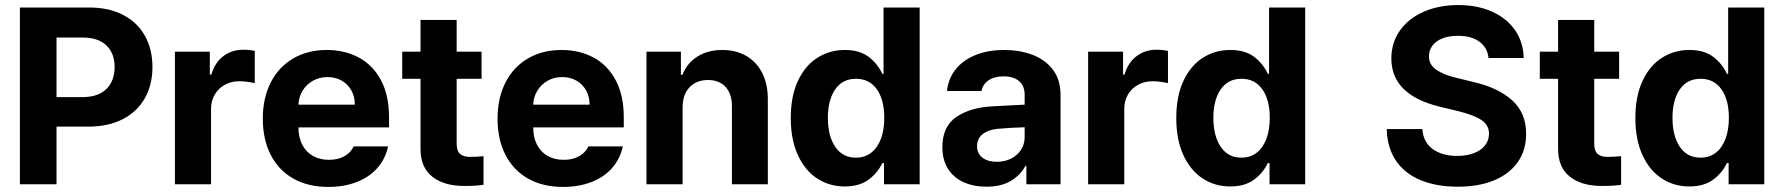

<svg xmlns="http://www.w3.org/2000/svg" viewBox="-20 -737 7137 768"><path d="M59.6 -707H336.9Q416 -707 473.1 -677Q530.3 -647 560.1 -593Q589.8 -539.1 589.8 -468.8Q589.8 -397.9 559.3 -344Q528.8 -290 470.9 -260.3Q413.1 -230.5 333 -230.5H206.1V0H59.6ZM309.6 -348.6Q373 -348.6 405.8 -381.1Q438.5 -413.6 438.5 -468.8Q438.5 -523.4 405.8 -555.2Q373 -586.9 309.6 -586.9H206.1V-348.6Z M679.7 -530.3H819.3V-438.5H825.2Q839.4 -486.8 873.5 -512.5Q907.7 -538.1 953.1 -538.1Q978 -538.1 999 -533.2V-404.3Q988.3 -407.2 970.2 -409.7Q952.1 -412.1 937.5 -412.1Q905.3 -412.1 879.4 -397.9Q853.5 -383.8 838.9 -358.6Q824.2 -333.5 824.2 -301.8V0H679.7Z M1031.2 -262.7Q1031.2 -344.2 1062.7 -406.5Q1094.2 -468.8 1152.3 -502.9Q1210.4 -537.1 1287.1 -537.1Q1358.4 -537.1 1414.8 -507.1Q1471.2 -477.1 1503.7 -416.5Q1536.1 -356 1536.1 -268.6V-227.5H1173.8Q1173.8 -188 1188.7 -158.7Q1203.6 -129.4 1231.2 -113.5Q1258.8 -97.7 1295.9 -97.7Q1331.5 -97.7 1357.4 -112.1Q1383.3 -126.5 1394.5 -151.4H1532.2Q1522 -102.5 1490.2 -65.9Q1458.5 -29.3 1408 -9.3Q1357.4 10.7 1293 10.7Q1212.4 10.7 1153.6 -22.5Q1094.7 -55.7 1063 -117.4Q1031.2 -179.2 1031.2 -262.7ZM1399.4 -318.4Q1399.4 -350.1 1385.5 -375.2Q1371.6 -400.4 1346.7 -414.6Q1321.8 -428.7 1290 -428.7Q1257.8 -428.7 1231.7 -414.1Q1205.6 -399.4 1190.2 -374Q1174.8 -348.6 1173.8 -318.4Z M1906.2 -421.9H1806.6V-163.1Q1806.6 -133.8 1819.3 -122.1Q1832 -110.4 1856.4 -109.4Q1887.7 -109.4 1914.1 -112.3V2Q1888.2 6.8 1836.9 6.8Q1755.4 6.8 1708.5 -30.8Q1661.6 -68.4 1662.1 -142.6V-421.9H1588.9V-530.3H1662.1V-657.2H1806.6V-530.3H1906.2Z M1970.2 -262.7Q1970.2 -344.2 2001.7 -406.5Q2033.2 -468.8 2091.3 -502.9Q2149.4 -537.1 2226.1 -537.1Q2297.4 -537.1 2353.8 -507.1Q2410.2 -477.1 2442.6 -416.5Q2475.1 -356 2475.1 -268.6V-227.5H2112.8Q2112.8 -188 2127.7 -158.7Q2142.6 -129.4 2170.2 -113.5Q2197.8 -97.7 2234.9 -97.7Q2270.5 -97.7 2296.4 -112.1Q2322.3 -126.5 2333.5 -151.4H2471.2Q2460.9 -102.5 2429.2 -65.9Q2397.5 -29.3 2346.9 -9.3Q2296.4 10.7 2231.9 10.7Q2151.4 10.7 2092.5 -22.5Q2033.7 -55.7 2002 -117.4Q1970.2 -179.2 1970.2 -262.7ZM2338.4 -318.4Q2338.4 -350.1 2324.5 -375.2Q2310.5 -400.4 2285.6 -414.6Q2260.7 -428.7 2229 -428.7Q2196.8 -428.7 2170.7 -414.1Q2144.5 -399.4 2129.2 -374Q2113.8 -348.6 2112.8 -318.4Z M2710.4 0H2565.9V-530.3H2703.6V-437.5H2709.5Q2728 -484.4 2769.5 -510.7Q2811 -537.1 2868.7 -537.1Q2923.8 -537.1 2965.3 -513.2Q3006.8 -489.3 3029.3 -444.1Q3051.8 -398.9 3051.3 -337.9V0H2907.7V-312.5Q2907.7 -361.3 2882.3 -389.2Q2856.9 -417 2812 -417Q2765.6 -417 2738 -387.7Q2710.4 -358.4 2710.4 -306.6Z M3143.1 -264.6Q3143.1 -352.5 3171.9 -413.8Q3200.7 -475.1 3249.8 -506.1Q3298.8 -537.1 3358.9 -537.1Q3418.9 -537.1 3455.1 -509.3Q3491.2 -481.4 3509.3 -441.4H3514.2V-707H3658.7V0H3516.1V-85H3509.3Q3490.7 -45.4 3454.1 -18.3Q3417.5 8.8 3358.9 8.8Q3297.4 8.8 3248.5 -23.2Q3199.7 -55.2 3171.4 -116.9Q3143.1 -178.7 3143.1 -264.6ZM3517.1 -265.6Q3517.1 -337.9 3487.3 -379.9Q3457.5 -421.9 3403.8 -421.9Q3350.1 -421.9 3320.8 -379.4Q3291.5 -336.9 3291.5 -265.6Q3291.5 -193.4 3320.8 -149.9Q3350.1 -106.4 3403.8 -106.4Q3439.5 -106.4 3464.8 -126.2Q3490.2 -146 3503.7 -181.9Q3517.1 -217.8 3517.1 -265.6Z M3946.8 -311.5Q4000.5 -314.9 4078.6 -318.4V-361.3Q4077.6 -394.5 4055.7 -413.1Q4033.7 -431.6 3993.7 -431.6Q3957.5 -431.6 3934.6 -416Q3911.6 -400.4 3905.8 -373H3768.1Q3772.5 -419.9 3800.5 -457Q3828.6 -494.1 3878.9 -515.6Q3929.2 -537.1 3997.6 -537.1Q4058.1 -537.1 4109.1 -518.1Q4160.2 -499 4191.2 -458.7Q4222.2 -418.5 4222.2 -357.4V0H4085.4V-73.2H4081.5Q4060.5 -34.7 4021.7 -12.5Q3982.9 9.8 3926.3 9.8Q3874.5 9.8 3834.7 -8.1Q3794.9 -25.9 3772.2 -61.5Q3749.5 -97.2 3749.5 -148.4Q3749.5 -230.5 3804.7 -268.6Q3859.9 -306.6 3946.8 -311.5ZM3967.3 -89.8Q3999.5 -89.8 4025.1 -103Q4050.8 -116.2 4064.9 -139.2Q4079.1 -162.1 4078.6 -189.5V-228Q4055.7 -227.5 4022 -225.6Q3988.3 -223.6 3970.2 -221.7Q3932.1 -217.8 3910.2 -200.2Q3888.2 -182.6 3888.2 -152.3Q3888.2 -122.6 3909.9 -106.2Q3931.6 -89.8 3967.3 -89.8Z M4332.5 -530.3H4472.2V-438.5H4478Q4492.2 -486.8 4526.4 -512.5Q4560.5 -538.1 4606 -538.1Q4630.9 -538.1 4651.9 -533.2V-404.3Q4641.1 -407.2 4623 -409.7Q4605 -412.1 4590.3 -412.1Q4558.1 -412.1 4532.2 -397.9Q4506.3 -383.8 4491.7 -358.6Q4477.1 -333.5 4477.1 -301.8V0H4332.5Z M4685.1 -264.6Q4685.1 -352.5 4713.9 -413.8Q4742.7 -475.1 4791.7 -506.1Q4840.8 -537.1 4900.9 -537.1Q4960.9 -537.1 4997.1 -509.3Q5033.2 -481.4 5051.3 -441.4H5056.2V-707H5200.7V0H5058.1V-85H5051.3Q5032.7 -45.4 4996.1 -18.3Q4959.5 8.8 4900.9 8.8Q4839.4 8.8 4790.5 -23.2Q4741.7 -55.2 4713.4 -116.9Q4685.1 -178.7 4685.1 -264.6ZM5059.1 -265.6Q5059.1 -337.9 5029.3 -379.9Q4999.5 -421.9 4945.8 -421.9Q4892.1 -421.9 4862.8 -379.4Q4833.5 -336.9 4833.5 -265.6Q4833.5 -193.4 4862.8 -149.9Q4892.1 -106.4 4945.8 -106.4Q4981.4 -106.4 5006.8 -126.2Q5032.2 -146 5045.7 -181.9Q5059.1 -217.8 5059.1 -265.6Z M5812 -593.8Q5775.4 -593.8 5749.3 -583.3Q5723.1 -572.8 5709.5 -554.2Q5695.8 -535.6 5695.8 -511.7Q5695.8 -477.5 5726.6 -457Q5757.3 -436.5 5809.1 -424.8L5872.6 -409.2Q5970.7 -387.2 6027.6 -336.7Q6084.5 -286.1 6084.5 -202.1Q6084.5 -137.2 6051.8 -89.6Q6019 -42 5957.5 -16.1Q5896 9.8 5811 9.8Q5725.1 9.8 5661.9 -16.6Q5598.6 -43 5563.7 -94.5Q5528.8 -146 5526.9 -220.7H5669.4Q5672.9 -168.5 5710.7 -140.9Q5748.5 -113.3 5809.1 -113.3Q5847.2 -113.3 5876 -124.5Q5904.8 -135.7 5920.4 -155.8Q5936 -175.8 5936 -202.1Q5936 -236.3 5906.5 -256.3Q5877 -276.4 5814.9 -292L5737.8 -310.5Q5545.4 -357.9 5545.4 -502.9Q5545.4 -566.4 5579.8 -615Q5614.3 -663.6 5675.3 -690.2Q5736.3 -716.8 5813 -716.8Q5890.1 -716.8 5949.2 -689.9Q6008.3 -663.1 6041 -615Q6073.7 -566.9 6074.7 -504.9H5934.1Q5929.7 -546.9 5897.5 -570.3Q5865.2 -593.8 5812 -593.8Z M6456.5 -421.9H6356.9V-163.1Q6356.9 -133.8 6369.6 -122.1Q6382.3 -110.4 6406.7 -109.4Q6438 -109.4 6464.4 -112.3V2Q6438.5 6.8 6387.2 6.8Q6305.7 6.8 6258.8 -30.8Q6211.9 -68.4 6212.4 -142.6V-421.9H6139.2V-530.3H6212.4V-657.2H6356.9V-530.3H6456.5Z M6521.5 -264.6Q6521.5 -352.5 6550.3 -413.8Q6579.1 -475.1 6628.2 -506.1Q6677.2 -537.1 6737.3 -537.1Q6797.4 -537.1 6833.5 -509.3Q6869.6 -481.4 6887.7 -441.4H6892.6V-707H7037.1V0H6894.5V-85H6887.7Q6869.1 -45.4 6832.5 -18.3Q6795.9 8.8 6737.3 8.8Q6675.8 8.8 6627 -23.2Q6578.1 -55.2 6549.8 -116.9Q6521.5 -178.7 6521.5 -264.6ZM6895.5 -265.6Q6895.5 -337.9 6865.7 -379.9Q6835.9 -421.9 6782.2 -421.9Q6728.5 -421.9 6699.2 -379.4Q6669.9 -336.9 6669.9 -265.6Q6669.9 -193.4 6699.2 -149.9Q6728.5 -106.4 6782.2 -106.4Q6817.9 -106.4 6843.3 -126.2Q6868.7 -146 6882.1 -181.9Q6895.5 -217.8 6895.5 -265.6Z"/></svg>

Font: Pretendard Std
Style: Bold
Weight: 700
Designer: Base glyphs from Inter by Rasmus Andersson; Hangeul glyphs from Noto Sans CJK(Source Han Sans) by Jang Soo-young and Kan
Foundry: Kil Hyung-jin
Version: Version 1.309